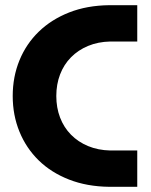

<svg xmlns="http://www.w3.org/2000/svg" viewBox="-20 -720 583 740"><path d="M401 0Q315 -1 246 -28Q177 -55 129 -102Q81 -149 55 -212.5Q29 -276 29 -350Q29 -424 55 -487.5Q81 -551 129.5 -598Q178 -645 246.5 -672Q315 -699 401 -700H509V-560H405Q358 -559 319.5 -543Q281 -527 253.5 -499Q226 -471 211.5 -433Q197 -395 197 -350Q197 -305 211.5 -267Q226 -229 253.5 -201Q281 -173 319.5 -157Q358 -141 405 -140H509V0Z"/></svg>

Font: MuseoModerno SemiBold
Style: Bold
Weight: 700
Version: Version 1.001